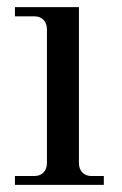

<svg xmlns="http://www.w3.org/2000/svg" viewBox="-20 -520 344 540"><path d="M22 0V-25H77Q93 -25 102.5 -35Q112 -45 112 -62V-437Q112 -454 102.5 -464Q93 -474 77 -474H22V-500H202V-62Q202 -45 211.5 -35Q221 -25 237 -25H272V0Z"/></svg>

Font: Bentinck
Style: Regular
Weight: 400
Designer: Jörg Drees
Foundry: Jörg Drees
Version: Version 1.000; ttfautohint (v1.8.4.7-5d5b)